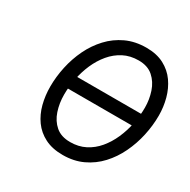

<svg xmlns="http://www.w3.org/2000/svg" viewBox="-162 -865 1021 1031"><g transform="rotate(30 349.0 -350.0)"><path d="M149 -311 163 -390H663L649 -311ZM356 12Q291 12 245 -11.5Q199 -35 170.2 -75Q141.5 -115 128.2 -166.2Q115 -217.5 115 -273Q115 -334 128.5 -396.5Q142 -459 169.2 -515.5Q196.5 -572 237.8 -616.2Q279 -660.5 334.2 -686.2Q389.5 -712 459 -712Q523 -712 568.5 -688Q614 -664 642.5 -623.5Q671 -583 684.5 -532.5Q698 -482 698 -429Q698 -367 684.2 -304.2Q670.5 -241.5 643.2 -184.8Q616 -128 575 -83.8Q534 -39.5 479.2 -13.8Q424.5 12 356 12ZM356 -68Q407.5 -68 448.5 -89Q489.5 -110 520 -146.5Q550.5 -183 571 -229.5Q591.5 -276 601.8 -327.2Q612 -378.5 612 -429Q612 -479 596.5 -525.5Q581 -572 547 -602Q513 -632 457 -632Q405 -632 364 -610.8Q323 -589.5 292.2 -552.8Q261.5 -516 241.2 -469.8Q221 -423.5 211 -372.8Q201 -322 201 -273Q201 -220 216.5 -173.2Q232 -126.5 266 -97.2Q300 -68 356 -68Z"/></g></svg>

Font: Overpass
Style: Italic
Weight: 400
Italic angle: -10°
Designer: Delve Withrington, Dave Bailey, Thomas Jockin
Foundry: Delve Fonts LLC
Version: Version 4.000